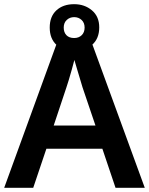

<svg xmlns="http://www.w3.org/2000/svg" viewBox="-20 -899 713 919"><path d="M533 0 470 -187H202L139 0H0L261 -717H411L673 0ZM375 -481Q371 -495 363.5 -519.5Q356 -544 348.5 -569.5Q341 -595 336 -612Q331 -592 323.5 -565.5Q316 -539 309 -515.5Q302 -492 298 -481L237 -298H437ZM335 -654Q283 -654 250.5 -684Q218 -714 218 -767Q218 -820 250 -849.5Q282 -879 335 -879Q385 -879 420 -849.5Q455 -820 455 -768Q455 -714 420.5 -684Q386 -654 335 -654ZM335 -717Q357 -717 371 -730.5Q385 -744 385 -767Q385 -790 370.5 -803.5Q356 -817 335 -817Q314 -817 299.5 -803.5Q285 -790 285 -767Q285 -744 298 -730.5Q311 -717 335 -717Z"/></svg>

Font: Noto Sans Adlam Unjoined SemiBold
Style: Regular
Weight: 600
Version: Version 3.001